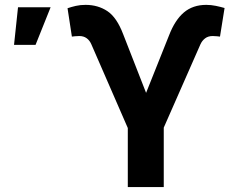

<svg xmlns="http://www.w3.org/2000/svg" viewBox="-20 -757 962 777"><path d="M497.2 0V-238.9L349.8 -577.4Q342.8 -593.7 330.6 -602.4Q318.5 -611.2 300.8 -611.2Q293.7 -611.2 283.4 -610.3Q273.2 -609.5 270.9 -608.9L253.3 -723.7Q269.1 -729.1 287 -733.2Q304.8 -737.3 326.3 -737.3Q376.4 -737.3 414.5 -712Q452.7 -686.7 478.7 -617.9L571.2 -381.2L663.9 -613.4Q688.1 -676.2 724.3 -706.7Q760.5 -737.3 814.8 -737.3Q834.2 -737.3 853.4 -733.3Q872.5 -729.3 888.8 -724.6L870.3 -608.9Q867.9 -609.5 857.6 -610.3Q847.4 -611.2 840.8 -611.2Q822.3 -611.2 810 -601.8Q797.7 -592.4 791 -577.4L642.7 -240.5V0ZM36.8 -575.5 52.9 -727.5H184.8L123.9 -575.5Z"/></svg>

Font: Adwaita Sans
Style: Regular
Weight: 400
Designer: Rasmus Andersson
Foundry: rsms
Version: Version 4.001;git-9221beed3